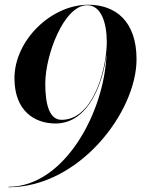

<svg xmlns="http://www.w3.org/2000/svg" viewBox="-20 -780 624 810"><path d="M556 -530C556 -690 468 -760 352 -760C196 -760 41 -610 41 -450C41 -310 128 -259 214 -259C355.5 -259 415.5 -434 429.5 -552.5C420.5 -305.5 251 8 16 8V10C314 10 556 -307 556 -530ZM171 -427.5C171 -546.5 249 -758 348 -758C406.5 -758 430.5 -684 430.5 -602.5L430 -585C424.5 -473.5 369 -274.5 240 -274.5C189.5 -274.5 171 -336 171 -427.5Z"/></svg>

Font: Bodoni* 96pt Medium
Style: Italic
Weight: 500
Italic angle: -13°
Version: Version 2.3